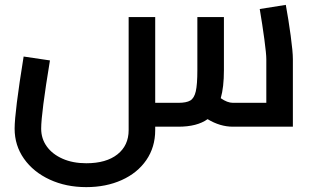

<svg xmlns="http://www.w3.org/2000/svg" viewBox="-20 -520 1287 788"><path d="M1182 -277V0H936Q883 0 832 -31Q789 0 712 0H617V14Q617 84 580.5 137Q544 190 479.5 219Q415 248 334 248Q251 248 184 217Q117 186 78.5 131.5Q40 77 40 8Q40 -59 77 -288L185 -272Q149 -54 149 8Q149 49 172 81Q195 113 237 131.5Q279 150 334 150Q416 150 462 113.5Q508 77 508 14V-450H617V-98H712Q745 -98 761 -107.5Q777 -117 783.5 -145Q790 -173 790 -232V-450H899V-232Q899 -162 886 -117Q913 -98 936 -98H1073V-277Q1073 -299 1065 -358.5Q1057 -418 1046 -483L1153 -500Q1164 -440 1173 -374Q1182 -308 1182 -277Z"/></svg>

Font: Cairo SemiBold
Style: Regular
Weight: 600
Designer: Mohamed Gaber, Accademia di Belle Arti di Urbino and others
Foundry: Kief Type Foundry, Accademia di Belle Arti di Urbino and others
Version: Version 3.011